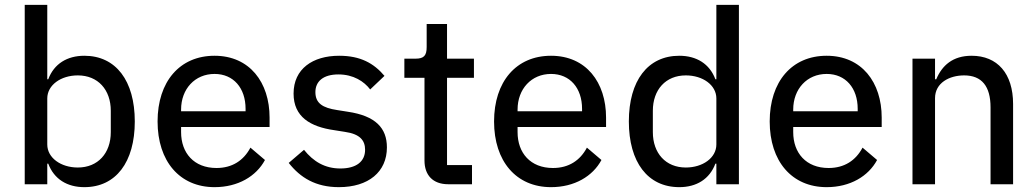

<svg xmlns="http://www.w3.org/2000/svg" viewBox="-20 -760 4275 792"><path d="M82 0H175V-85H179C203 -21 257 12 328 12C458 12 536 -91 536 -259C536 -427 458 -530 328 -530C257 -530 203 -497 179 -433H175V-740H82ZM301 -69C231 -69 175 -109 175 -164V-354C175 -409 231 -449 301 -449C384 -449 437 -390 437 -303V-215C437 -128 384 -69 301 -69Z M865 12C962 12 1037 -33 1073 -100L1013 -151C985 -98 938 -67 873 -67C780 -67 727 -129 727 -215V-236H1092V-275C1092 -420 1010 -530 865 -530C721 -530 630 -423 630 -259C630 -95 721 12 865 12ZM865 -455C943 -455 993 -397 993 -311V-301H727V-308C727 -393 784 -455 865 -455Z M1378 12C1500 12 1576 -51 1576 -152C1576 -232 1529 -282 1415 -299L1371 -306C1311 -315 1281 -334 1281 -380C1281 -424 1313 -453 1376 -453C1438 -453 1482 -424 1507 -391L1566 -447C1522 -499 1467 -530 1379 -530C1270 -530 1191 -476 1191 -374C1191 -278 1260 -237 1359 -223L1403 -216C1466 -207 1486 -180 1486 -142C1486 -94 1450 -65 1384 -65C1321 -65 1273 -93 1234 -142L1171 -88C1219 -27 1282 12 1378 12Z M1927 0V-79H1824V-439H1935V-518H1824V-661H1740V-566C1740 -531 1729 -518 1694 -518H1648V-439H1731V-98C1731 -38 1765 0 1829 0Z M2253 12C2350 12 2425 -33 2461 -100L2401 -151C2373 -98 2326 -67 2261 -67C2168 -67 2115 -129 2115 -215V-236H2480V-275C2480 -420 2398 -530 2253 -530C2109 -530 2018 -423 2018 -259C2018 -95 2109 12 2253 12ZM2253 -455C2331 -455 2381 -397 2381 -311V-301H2115V-308C2115 -393 2172 -455 2253 -455Z M2935 0H3028V-740H2935V-433H2931C2907 -497 2853 -530 2782 -530C2652 -530 2574 -427 2574 -259C2574 -91 2652 12 2782 12C2853 12 2907 -21 2931 -85H2935ZM2809 -69C2726 -69 2673 -128 2673 -215V-303C2673 -390 2726 -449 2809 -449C2879 -449 2935 -409 2935 -354V-164C2935 -109 2879 -69 2809 -69Z M3390 12C3487 12 3562 -33 3598 -100L3538 -151C3510 -98 3463 -67 3398 -67C3305 -67 3252 -129 3252 -215V-236H3617V-275C3617 -420 3535 -530 3390 -530C3246 -530 3155 -423 3155 -259C3155 -95 3246 12 3390 12ZM3390 -455C3468 -455 3518 -397 3518 -311V-301H3252V-308C3252 -393 3309 -455 3390 -455Z M3837 0V-355C3837 -418 3896 -449 3957 -449C4030 -449 4066 -404 4066 -317V0H4159V-331C4159 -457 4094 -530 3988 -530C3910 -530 3866 -490 3842 -433H3837V-518H3744V0Z"/></svg>

Font: IBM Plex Arabic Text
Style: Regular
Weight: 450
Designer: Mike Abbink, Paul van der Laan, Pieter van Rosmalen, Wael Morcos, Khajak Apelian
Foundry: Bold Monday
Version: Version 1.0